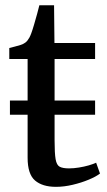

<svg xmlns="http://www.w3.org/2000/svg" viewBox="-20 -714 416 744"><path d="M197 10Q144.5 10 115.8 -14.5Q87 -39 87 -103V-269.5H18.5V-324.5H87V-485.5H16V-528Q25.5 -530.5 37.5 -533.5Q49.5 -536.5 59.8 -539.8Q70 -543 75 -547Q81.5 -551 85.8 -556.2Q90 -561.5 93.8 -568.2Q97.5 -575 101 -584.5Q105.5 -596.5 111.8 -617.8Q118 -639 123.8 -660Q129.5 -681 132.5 -693.5H189.5L191 -547.5H348.5V-485.5H191.5V-324.5H348.5V-269.5H191.5V-170.5Q191.5 -120 195.5 -97Q199.5 -74 211.5 -67.8Q223.5 -61.5 247.5 -61.5Q265.5 -61.5 285.8 -64.8Q306 -68 324 -73.2Q342 -78.5 352.5 -83.5L367.5 -41.5Q352 -29.5 323.8 -17.8Q295.5 -6 261.8 2Q228 10 197 10Z"/></svg>

Font: Merriweather 36pt
Style: Regular
Weight: 400
Designer: Eben Sorkin
Foundry: Eben Sorkin
Version: Version 2.100